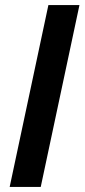

<svg xmlns="http://www.w3.org/2000/svg" viewBox="-20 -734 332 754"><path d="M18 0H140L292 -714H170Z"/></svg>

Font: Noto Sans SemiCondensed SemiBold
Style: Italic
Weight: 600
Width: 4
Italic angle: -12°
Designer: Monotype Design Team
Foundry: Monotype Imaging Inc.
Version: Version 2.013